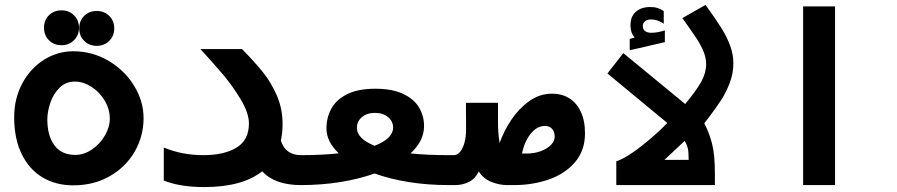

<svg xmlns="http://www.w3.org/2000/svg" viewBox="-20 -751 3640 779"><path d="M37.5 -275.5Q37.5 -351 70.2 -412.2Q103 -473.5 158 -508.2Q213 -543 277 -543Q354.5 -543 420 -504.5Q485.5 -466 524 -403.2Q562.5 -340.5 562.5 -271.5Q562.5 -199 526.8 -136.5Q491 -74 426 -36.5Q361 1 277 1Q207 1 153 -31Q99 -63 68.2 -125.5Q37.5 -188 37.5 -275.5ZM425.5 -270Q425.5 -308 404.8 -342.8Q384 -377.5 351 -398.8Q318 -420 283.5 -420Q246 -420 220.8 -394.2Q195.5 -368.5 183.8 -332.8Q172 -297 172 -266.5Q172 -201 200.5 -161.8Q229 -122.5 286 -122.5Q320 -122.5 352.5 -144.2Q385 -166 405.2 -200.5Q425.5 -235 425.5 -270ZM158.5 -638.5Q158.5 -669 178.5 -689Q198.5 -709 229.5 -709Q260 -709 280.2 -689Q300.5 -669 300.5 -638.5Q300.5 -608 280.2 -587.8Q260 -567.5 229.5 -567.5Q198.5 -567.5 178.5 -587.8Q158.5 -608 158.5 -638.5ZM301.5 -636Q301.5 -666.5 321.5 -686.5Q341.5 -706.5 372.5 -706.5Q403 -706.5 423.2 -686.5Q443.5 -666.5 443.5 -636Q443.5 -605.5 423.2 -585.2Q403 -565 372.5 -565Q341.5 -565 321.5 -585.2Q301.5 -605.5 301.5 -636Z M644.5 -18.5V-152.5Q718.5 -121.5 805.5 -121.5Q889 -121.5 939.5 -152Q990 -182.5 990 -250Q990 -292 956.8 -347.5Q923.5 -403 884.5 -449Q845.5 -495 793 -552H962Q1013 -500 1046.8 -458Q1080.5 -416 1103.5 -362.8Q1126.5 -309.5 1126.5 -248Q1126.5 -212.5 1119.5 -180.5Q1138.5 -121.5 1201.5 -121.5V0Q1095 0 1044 -56Q963 8 808.5 8Q710.5 8 644.5 -18.5Z M1354.5 -129Q1304.5 -176.5 1304.5 -229.5Q1304.5 -274 1324.5 -310.5Q1344.5 -347 1388.8 -369Q1433 -391 1503 -391Q1571 -391 1615.2 -370.2Q1659.5 -349.5 1680 -315.2Q1700.5 -281 1700.5 -239.5Q1700.5 -179 1645.5 -128.5Q1714 -121.5 1801.5 -121.5V0Q1716.5 0 1639.5 -12.2Q1562.5 -24.5 1500 -47Q1436 -24.5 1359.5 -12.2Q1283 0 1198.5 0V-121.5Q1288.5 -121.5 1354.5 -129ZM1500 -159.5Q1538 -174.5 1556.5 -193.2Q1575 -212 1575 -232.5Q1575 -258.5 1554.5 -275.8Q1534 -293 1501.5 -293Q1469 -293 1448.5 -275.8Q1428 -258.5 1428 -232.5Q1428 -188.5 1500 -159.5Z M1796.5 -121.5H1821.5Q1835.5 -121.5 1846.8 -135Q1858 -148.5 1864.5 -172Q1871 -195.5 1871 -225L1870.5 -334H2000.5V-255.5Q2000.5 -211.5 2007 -170.5Q2024 -219 2054.5 -264.8Q2085 -310.5 2127.5 -340.8Q2170 -371 2220 -371Q2259 -371 2289 -352.8Q2319 -334.5 2336.2 -298.2Q2353.5 -262 2353.5 -210Q2353.5 -140.5 2313.2 -93.2Q2273 -46 2207.2 -23Q2141.5 0 2064.5 0H2039Q2005.5 0 1973 -13.2Q1940.5 -26.5 1922.5 -55.5Q1908.5 -26 1882.8 -13Q1857 0 1826.5 0H1796.5ZM2116.5 -128Q2147.5 -128 2173.5 -137.5Q2199.5 -147 2215 -162.8Q2230.5 -178.5 2230.5 -196.5Q2230.5 -216.5 2220 -228.2Q2209.5 -240 2191 -240Q2158.5 -240 2133 -208.2Q2107.5 -176.5 2098 -128Z M2687.5 -252 2444.5 -453 2509 -535.5 2760 -329Q2805 -383 2825 -419Q2845 -455 2845 -491Q2845 -516 2834.5 -541.8Q2824 -567.5 2805.5 -595.8Q2787 -624 2748.5 -677.5L2842.5 -731Q2883 -675.5 2906.2 -638.2Q2929.5 -601 2942.5 -565.5Q2955.5 -530 2955.5 -494Q2955.5 -453.5 2940.8 -414.8Q2926 -376 2906 -345.2Q2886 -314.5 2854 -272Q2847 -264 2837.5 -250.5Q2858 -212 2869.2 -167.2Q2880.5 -122.5 2880.5 -47.5V0H2480.5V-96.5Q2521 -110 2581.5 -157.5Q2642 -205 2687.5 -252ZM2774 -102.5V-109Q2774 -136.5 2770.2 -150.8Q2766.5 -165 2758 -179.5L2676 -102.5ZM2535 -593 2555 -599Q2546 -608.5 2542 -621.5Q2538 -634.5 2538 -648Q2538 -684.5 2560 -703.5Q2582 -722.5 2618 -722.5Q2635 -722.5 2647.8 -718.5Q2660.5 -714.5 2673 -706V-654.5Q2663 -662.5 2649.2 -667.2Q2635.5 -672 2620 -672Q2605.5 -672 2596.8 -664.5Q2588 -657 2588 -646Q2588 -618 2623.5 -618Q2646 -618 2677.5 -627.5V-580L2535 -547Z M3368 -725V0H3238.5V-725Z"/></svg>

Font: JuliaMono ExtraBold
Style: Regular
Weight: 800
Monospace: yes
Designer: cormullion
Foundry: corm
Version: Version 0.055; ttfautohint (v1.8.4)